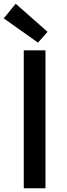

<svg xmlns="http://www.w3.org/2000/svg" viewBox="-30 -1006 359 1026"><path d="M97 0H213V-737H97ZM173 -778 224 -836 54 -986 -10 -908Z"/></svg>

Font: Noto Sans JP Medium
Style: Regular
Weight: 500
Designer: Ryoko NISHIZUKA 西塚涼子 (kana, bopomofo & ideographs); Paul D. Hunt (Latin, Greek & Cyrillic); Sandoll Communications 산돌커뮤니
Foundry: Adobe
Version: Version 2.004;hotconv 1.0.118;makeotfexe 2.5.65603